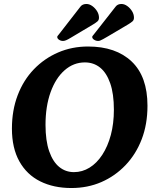

<svg xmlns="http://www.w3.org/2000/svg" viewBox="-20 -930 780 966"><path d="M339 16Q250 16 182.5 -17.5Q115 -51 77.5 -118Q40 -185 40 -283Q40 -375 69 -451Q98 -527 150.5 -581.5Q203 -636 272.5 -666Q342 -696 423 -696Q563 -696 642.5 -620.5Q722 -545 722 -398Q722 -305 693 -229.5Q664 -154 611.5 -99Q559 -44 490 -14Q421 16 339 16ZM352 -64Q394 -64 430.5 -86.5Q467 -109 494.5 -151Q522 -193 537.5 -250.5Q553 -308 553 -378Q553 -458 534.5 -511Q516 -564 483.5 -590Q451 -616 407 -616Q350 -616 305 -576.5Q260 -537 234.5 -466Q209 -395 209 -302Q209 -222 227.5 -169Q246 -116 278 -90Q310 -64 352 -64ZM277 -758Q273 -753 270.5 -750Q268 -747 268 -744Q268 -736 277 -730Q286 -724 297 -724Q304 -724 312.5 -727.5Q321 -731 336 -740L450 -808Q463 -816 470.5 -822.5Q478 -829 478 -841Q478 -858 468.5 -873.5Q459 -889 444.5 -899.5Q430 -910 415 -910Q395 -910 385 -897ZM453 -758Q449 -753 446.5 -750Q444 -747 444 -744Q444 -736 453.5 -730Q463 -724 474 -724Q479 -724 484 -726Q489 -728 498.5 -733Q508 -738 523 -747L626 -808Q639 -816 646.5 -822.5Q654 -829 654 -841Q654 -858 644.5 -873.5Q635 -889 620.5 -899.5Q606 -910 591 -910Q572 -910 562 -897Z"/></svg>

Font: Alkatra SemiBold
Style: Regular
Weight: 600
Designer: Suman Bhandary
Version: Version 1.100;gftools[0.9.22]